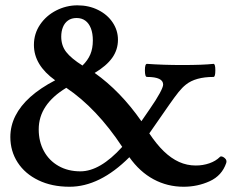

<svg xmlns="http://www.w3.org/2000/svg" viewBox="-20 -690 874 724"><path d="M19 -173.3Q19 -215.3 38.1 -253.2Q57.1 -291 94.5 -324.5Q131.8 -357.9 188 -387.2Q147.9 -416 127.9 -449.2Q107.9 -482.4 107.9 -520.5Q107.9 -563 131.1 -597.2Q154.3 -631.3 192.1 -650.6Q230 -669.9 272 -669.9Q315.4 -669.9 350.3 -652.3Q385.3 -634.8 405 -605Q424.8 -575.2 424.8 -540Q424.8 -502.4 403.1 -471.9Q381.3 -441.4 336.9 -415Q434.1 -346.2 513.2 -232.9L544.4 -278.3Q569.8 -314.9 582.5 -338.6Q595.2 -362.3 595.2 -371.1Q595.2 -399.9 534.2 -399.9Q526.4 -399.9 526.4 -424.8Q526.4 -437 528.3 -443.1Q530.3 -449.2 534.2 -449.2Q595.7 -444.8 667 -444.8Q745.6 -444.8 785.2 -449.2Q788.6 -449.2 790.3 -443.1Q792 -437 792 -424.8Q792 -399.9 785.2 -399.9Q717.3 -399.9 681.2 -371.1Q667.5 -360.4 653.3 -342.8Q639.2 -325.2 618.7 -295.9L543 -187Q570.3 -146 597.9 -119.4Q625.5 -92.8 655.3 -79.3Q685.1 -65.9 718.3 -65.9Q745.1 -65.9 769.3 -74.2Q793.5 -82.5 809.1 -98.1Q812 -101.1 816.9 -99.9Q821.8 -98.6 827.1 -94.2L827.6 -93.8Q833 -88.9 833.7 -84.2Q834.5 -79.6 833 -75.2Q816.9 -27.8 771 -6.8Q725.1 14.2 672.4 14.2Q611.3 14.2 559.1 -13.9Q506.8 -42 467.8 -97.2Q356.4 14.2 242.2 14.2Q175.3 14.2 124.8 -10.3Q74.2 -34.7 46.6 -77.4Q19 -120.1 19 -173.3ZM440.9 -136.2Q345.2 -281.2 230 -358.9Q178.2 -327.6 152.1 -288.6Q126 -249.5 126 -202.1Q126 -156.2 145.5 -120.4Q165 -84.5 200.7 -64.2Q236.3 -43.9 283.2 -43.9Q357.4 -43.9 440.9 -136.2ZM330.1 -537.6Q330.1 -564 322.8 -583Q315.4 -602.1 301.8 -612.1Q288.1 -622.1 269 -622.1Q249.5 -622.1 236.6 -612.8Q223.6 -603.5 217.3 -587.6Q210.9 -571.8 210.9 -551.8Q210.9 -518.1 229.7 -493.9Q248.5 -469.7 291 -442.9Q311 -462.4 320.6 -484.9Q330.1 -507.3 330.1 -537.6Z"/></svg>

Font: Junicode Two Beta VF
Style: Regular
Weight: 400
Designer: Peter S. Baker
Foundry: Briery Creek Software
Version: Version 1.031 beta; ttfautohint (v1.8.1.43-b0c9)